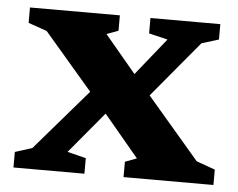

<svg xmlns="http://www.w3.org/2000/svg" viewBox="-43 -566 764 616"><g transform="rotate(5 339.0 -258.0)"><path d="M605.5 -71 665.5 -49.5V0H376V-49.5L413.5 -63.5L301 -198L190 -65L250 -50V0H21.5V-50L76.5 -67.5L245.5 -263.5L89.5 -445.5L29.5 -466.5V-516H319V-466.5L281.5 -452.5L382 -332.5L478 -452L417.5 -466.5V-516H642.5V-466.5L587.5 -449.5L436.5 -268.5Z"/></g></svg>

Font: Newsreader Caption SemiBold
Style: Regular
Weight: 600
Designer: Hugues Gentile
Foundry: Production Type
Version: Version 1.001